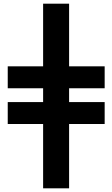

<svg xmlns="http://www.w3.org/2000/svg" viewBox="-20 -820 609 1042"><path d="M214 -460H22V-341H214V-266H22V-147H214V202H355V-147H548V-266H355V-341H548V-460H355V-800H214Z"/></svg>

Font: Repo Bold
Style: Bold
Weight: 700
Designer: Stefan Peev
Foundry: Context Ltd
Version: Version 1.502